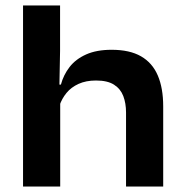

<svg xmlns="http://www.w3.org/2000/svg" viewBox="-20 -680 673 700"><path d="M439.5 0V-270Q439.5 -303.5 429.5 -329.8Q419.5 -356 395.8 -371.2Q372 -386.5 330 -386.5Q293.5 -386.5 266.5 -374.2Q239.5 -362 222.5 -341.2Q205.5 -320.5 197 -295L172.5 -371.5H202Q211.5 -407 233.8 -435.8Q256 -464.5 294 -481.5Q332 -498.5 387 -498.5Q452.5 -498.5 494 -474.8Q535.5 -451 555.2 -405Q575 -359 575 -292V0ZM64 0V-660H199V-494.5L196 -338.5L199.5 -332V0Z"/></svg>

Font: AnekLatin_SemiExpandedSemiBold
Style: Regular
Weight: 600
Width: 6
Designer: Yesha Goshar
Foundry: Ek Type
Version: Version 1.003